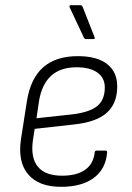

<svg xmlns="http://www.w3.org/2000/svg" viewBox="-20 -711 512 742"><path d="M216 11Q130 11 89 -37Q48 -85 61 -173L84 -320Q98 -408 147 -451Q196 -494 281 -494Q355 -494 394 -463.5Q433 -433 433 -377Q433 -311 392.5 -275Q352 -239 266 -230L114 -213L107 -168Q98 -101 126.5 -66.5Q155 -32 220 -32Q276 -32 308.5 -54.5Q341 -77 346 -122Q347 -129 353 -129H388Q394 -129 394 -122Q389 -58 342.5 -23.5Q296 11 216 11ZM121 -254 259 -269Q326 -277 355.5 -301Q385 -325 385 -373Q385 -410 356.5 -430.5Q328 -451 276 -451Q214 -451 178 -418.5Q142 -386 131 -322ZM312 -560Q307 -560 304 -566L249 -683Q248 -686 249 -688.5Q250 -691 253 -691H291Q297 -691 300 -683L346 -566Q348 -560 340 -560Z"/></svg>

Font: Sofia Sans Semi Condensed Light
Style: Italic
Weight: 300
Italic angle: -9°
Version: Version 4.100